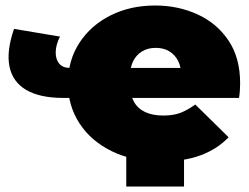

<svg xmlns="http://www.w3.org/2000/svg" viewBox="-20 -577 906 698"><path d="M339 -221H210Q125 -221 75.5 -250Q26 -279 14.5 -335Q3 -391 31 -472L198 -444Q183 -414 182.5 -388Q182 -362 195 -346Q208 -330 235 -330H339ZM566 10Q463 10 387 -27Q311 -64 269 -128.5Q227 -193 227 -274Q227 -357 268.5 -421Q310 -485 382 -521Q454 -557 544 -557Q627 -557 697.5 -525Q768 -493 810.5 -430Q853 -367 853 -274Q853 -262 852 -247.5Q851 -233 849 -221H418V-330H727L639 -301Q639 -333 627.5 -355.5Q616 -378 595.5 -390.5Q575 -403 546 -403Q518 -403 497 -390.5Q476 -378 464.5 -355.5Q453 -333 453 -301V-267Q453 -232 467 -207Q481 -182 508 -169.5Q535 -157 573 -157Q611 -157 636.5 -167Q662 -177 690 -197L811 -78Q770 -35 709.5 -12.5Q649 10 566 10ZM649 -36V101H439V-36Z"/></svg>

Font: MOST Montserrat Black
Style: Regular
Weight: 900
Designer: Julieta Ulanovsky
Foundry: Julieta Ulanovsky
Version: Version 8.000;March 11, 2024;FontCreator 15.0.0.2926 64-bit